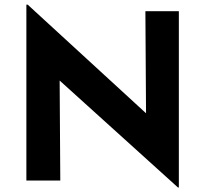

<svg xmlns="http://www.w3.org/2000/svg" viewBox="-20 -785 893 835"><path d="M753.9 30.3 196.3 -473.6 239.3 -450.2 242.2 0H94.7V-764.6H100.6L647.5 -262.7L615.2 -277.3L612.3 -736.3H757.8V30.3Z"/></svg>

Font: Josefin Sans CFJ
Style: Bold
Weight: 700
Designer: Santiago Orozco
Foundry: Typemade
Version: Version 2.001